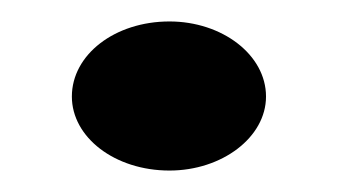

<svg xmlns="http://www.w3.org/2000/svg" viewBox="-20 -460 315 179"><path d="M228 -370C228 -409 187 -440 138 -440C87 -440 47 -409 47 -370C47 -332 87 -301 138 -301C187 -301 228 -332 228 -370Z"/></svg>

Font: Galindo
Style: Regular
Weight: 400
Designer: Astigmatic (AOETI)
Foundry: Astigmatic (AOETI)
Version: Version 1.000